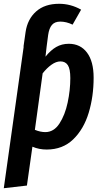

<svg xmlns="http://www.w3.org/2000/svg" viewBox="-32 -774 541 1013"><path d="M462 -364Q462 -265 436 -179Q410 -93 354.5 -39Q299 15 214 15Q174 15 139 0L110 205L-12 219L93 -528H92L103 -605Q113 -673 158.5 -713.5Q204 -754 280 -754Q341 -754 396 -723L351 -644Q318 -660 286 -660Q257 -660 242 -642.5Q227 -625 222 -589L214 -528L208 -475Q235 -509 264.5 -526Q294 -543 331 -543Q392 -543 427 -496.5Q462 -450 462 -364ZM339 -362Q339 -410 326 -430Q313 -450 287 -450Q264 -450 239.5 -432.5Q215 -415 193 -387L152 -89Q181 -77 207 -77Q252 -77 281.5 -122Q311 -167 325 -233Q339 -299 339 -362Z"/></svg>

Font: Fira Sans Extra Condensed Medium
Style: Italic
Weight: 500
Width: 3
Italic angle: -8°
Designer: Carrois Corporate & Edenspiekermann AG
Foundry: Carrois Corporate GbR & Edenspiekermann AG
Version: Version 4.203